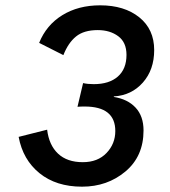

<svg xmlns="http://www.w3.org/2000/svg" viewBox="-20 -691 640 721"><path d="M288 10Q191 10 128.5 -40.5Q66 -91 50 -177L157 -204Q164 -146 198 -114Q232 -82 291 -82Q347 -82 380 -116.5Q413 -151 413 -199Q413 -291 298 -291Q281 -291 271 -290L292 -379Q309 -375 332 -375Q390 -375 422.5 -403.5Q455 -432 455 -485Q455 -532 424 -555Q393 -578 347 -578Q295 -578 265.5 -554Q236 -530 218 -484L127 -530Q154 -597 214 -634Q274 -671 356 -671Q447 -671 503 -626Q559 -581 559 -503Q559 -429 516.5 -381Q474 -333 408 -329L407 -327Q459 -319 489 -287Q519 -255 519 -201Q519 -104 451 -47Q383 10 288 10Z"/></svg>

Font: Elaine Sans Medium
Style: Italic
Weight: 500
Italic angle: -13°
Designer: Wei Huang
Foundry: Wei Huang
Version: Version 2.001;December 24, 2019;FontCreator 12.0.0.2547 64-b